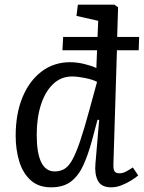

<svg xmlns="http://www.w3.org/2000/svg" viewBox="-20 -787 615 821"><path d="M198 14Q145 14 111.5 -16Q78 -46 62.5 -96.5Q47 -147 47 -206Q47 -300 76 -370.5Q105 -441 157.5 -481Q210 -521 280 -521Q310 -521 342 -513Q374 -505 392 -496L395 -572H247L250 -629H397L400 -698L307 -719L313 -767H469L485 -756L481 -629H575L573 -572H480L465 -86Q464 -64 469.5 -55Q475 -46 491 -46Q505 -46 519 -53.5Q533 -61 548 -71L571 -37Q560 -27 540.5 -15Q521 -3 499 5.5Q477 14 456 14Q413 14 398.5 -14.5Q384 -43 388 -86L404 -274L397 -275L374 -189Q358 -129 337.5 -83Q317 -37 284.5 -11.5Q252 14 198 14ZM214 -54Q238 -54 256 -65Q274 -76 289.5 -104Q305 -132 322.5 -183.5Q340 -235 362 -316L395 -437Q376 -447 343.5 -453.5Q311 -460 288 -460Q241 -460 207 -427.5Q173 -395 155 -339Q137 -283 137 -211Q137 -54 214 -54Z"/></svg>

Font: Literata 12pt
Style: Italic
Weight: 400
Italic angle: -2°
Designer: Latin by Veronika Burian and Jose Scaglione. Greek by Irene Vlachou. Cyrillic by Vera Evstafieva
Foundry: TypeTogether
Version: Version 3.002